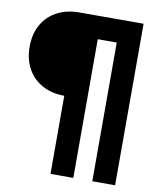

<svg xmlns="http://www.w3.org/2000/svg" viewBox="-95 -780 869 1036"><g transform="rotate(10 339.5 -262.5)"><path d="M253 180V-248Q184 -248 132 -276.5Q80 -305 51.5 -356.5Q23 -408 23 -477Q23 -547 52 -598Q81 -649 133.5 -677Q186 -705 256 -705H607V180H482V-580H378V180Z"/></g></svg>

Font: Nunito Sans 10pt Black
Style: Regular
Weight: 900
Designer: Vernon Adams
Foundry: Vernon Adams
Version: Version 3.101;gftools[0.9.27]